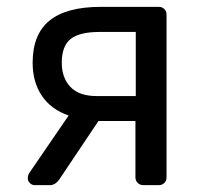

<svg xmlns="http://www.w3.org/2000/svg" viewBox="-20 -540 582 560"><path d="M61 -20Q61 -29.8 67.9 -39.1L180.2 -203.1Q128.4 -221.2 101.8 -261Q75.2 -300.8 75.2 -356.9Q75.2 -439.9 124.5 -480Q173.8 -520 273.9 -520H442.9Q453.1 -520 459.5 -513.4Q465.8 -506.8 465.8 -497.1V-22.9Q465.8 -13.2 459.5 -6.6Q453.1 0 442.9 0H397.9Q388.2 0 381.6 -6.6Q375 -13.2 375 -22.9V-187H267.1L151.9 -15.1Q147.9 -9.3 140.9 -4.6Q133.8 0 126 0H81.1Q73.2 0 67.1 -6.1Q61 -12.2 61 -20ZM160.2 -356.9Q160.2 -313 185.5 -286.4Q210.9 -259.8 262.2 -259.8H376V-446.8H270Q211.9 -446.8 186 -426.3Q160.2 -405.8 160.2 -356.9Z"/></svg>

Font: Rubik AZ
Style: Regular
Weight: 400
Designer: Hubert and Fischer
Foundry: Hubert & Fischer
Version: Version 2.000